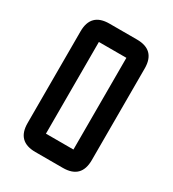

<svg xmlns="http://www.w3.org/2000/svg" viewBox="-133 -673 597 664"><g transform="rotate(30 165.0 -341.5)"><path d="M219.7 -85.4H109.9Q36.6 -85.4 36.6 -158.7V-524.9Q36.6 -598.1 109.9 -598.1H219.7Q293 -598.1 293 -524.9V-158.7Q293 -85.4 219.7 -85.4ZM219.7 -158.7V-524.9H109.9V-158.7Z"/></g></svg>

Font: BabelStone Khitan Seal Glyphs
Style: Regular
Weight: 400
Designer: Andrew West
Foundry: BabelStone
Version: Version 1.004